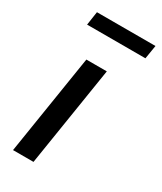

<svg xmlns="http://www.w3.org/2000/svg" viewBox="-177 -756 692 821"><g transform="rotate(30 169.0 -345.0)"><path d="M33 0 111 -492H212L134 0ZM39 -623 49 -690H338L327 -623Z"/></g></svg>

Font: Nunito Sans 10pt SemiCondensed SemiBold
Style: Italic
Weight: 600
Width: 4
Italic angle: -9°
Designer: Vernon Adams
Foundry: Vernon Adams
Version: Version 3.101;gftools[0.9.27]